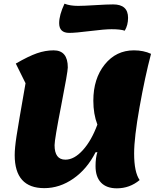

<svg xmlns="http://www.w3.org/2000/svg" viewBox="-20 -999 862 1045"><path d="M357 -820Q302 -820 302 -873Q302 -917 331 -979Q361 -967 405 -967Q435 -967 498.5 -971Q562 -975 596 -975Q677 -975 677 -902Q677 -862 659 -832Q635 -840 587 -840Q550 -840 470.5 -830Q391 -820 357 -820ZM616 26Q560 26 530 -5Q500 -36 500 -95Q500 -140 510 -171L500 -170Q454 -79 379.5 -27Q305 25 221 25Q60 25 60 -155Q60 -193 70 -258.5Q80 -324 119 -546L66 -653Q135 -693 181 -709Q227 -725 272 -725Q349 -725 349 -632Q349 -608 313 -424Q277 -240 277 -209Q277 -130 336 -130Q384 -130 431 -182Q478 -234 510 -321Q488 -378 488 -451Q488 -571 550 -648Q612 -725 709 -725Q761 -725 802 -706Q769 -581 739.5 -415.5Q710 -250 710 -164Q710 -62 740 -19Q686 26 616 26Z"/></svg>

Font: Lemonada
Style: Bold
Weight: 700
Designer: Mohamed Gaber (Arabic), Eduardo Tunni (Latin)
Foundry: Kief Type Foundry
Version: Version 4.004